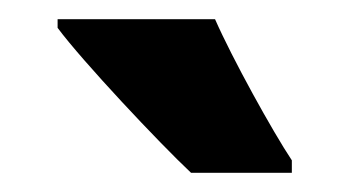

<svg xmlns="http://www.w3.org/2000/svg" viewBox="-20 -786 364 200"><path d="M204 -766H40V-757C66 -722 146 -637 179 -606H284V-619C264 -649 222 -725 204 -766Z"/></svg>

Font: Noto Sans Armenian ExtraCondensed ExtraBold
Style: Regular
Weight: 800
Width: 2
Designer: Monotype Design Team
Foundry: Monotype Imaging Inc.
Version: Version 2.008